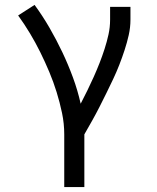

<svg xmlns="http://www.w3.org/2000/svg" viewBox="-20 -548 640 783"><path d="M242 215V0Q242 -44 233 -87Q224 -130 211 -172Q198 -214 181 -254.5Q164 -295 144.5 -334.5Q125 -374 102.5 -411.5Q80 -449 54 -485L121 -528Q154 -483 182 -434.5Q210 -386 234 -335.5Q258 -285 277.5 -232Q297 -179 309 -125Q323 -152 336.5 -179.5Q350 -207 362.5 -235Q375 -263 386 -291Q397 -319 406.5 -348.5Q416 -378 422.5 -407.5Q429 -437 429 -468V-520H512V-468Q512 -436 505 -405Q498 -374 488 -343.5Q478 -313 466.5 -283.5Q455 -254 441.5 -225.5Q428 -197 414 -168.5Q400 -140 385.5 -111.5Q371 -83 355.5 -55.5Q340 -28 324 0V215Z"/></svg>

Font: Bmono
Style: Regular
Weight: 400
Monospace: yes
Designer: Belleve Invis
Foundry: Belleve Invis
Version: Version 11.2.2; ttfautohint (v1.8.2)